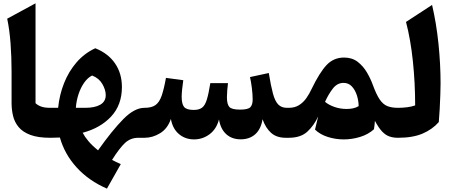

<svg xmlns="http://www.w3.org/2000/svg" viewBox="-20 -831 2720 1158"><path d="M194.3 -811V-208.5Q208.5 -195.3 229 -188Q249.5 -180.7 283.2 -180.7H283.7V0H283.2Q209.5 0 163.3 -17.3Q117.2 -34.7 92.5 -64.5Q67.9 -94.2 58.8 -131.8Q49.8 -169.4 49.8 -210V-397.9Q49.8 -486.3 43.7 -568.6Q37.6 -650.9 23.4 -718.3Z M554.7 -540Q632.8 -508.8 674.1 -448.2Q715.3 -387.7 715.3 -306.2Q715.3 -198.2 650.4 -128.4Q585.4 -58.6 478.5 -30.3Q490.7 -6.8 513.4 20.3Q536.1 47.4 571.3 75.7Q657.2 -45.4 724.1 -113Q791 -180.7 851.6 -180.7H852.1V0H814.9Q767.6 0 734.1 31Q700.7 62 655.8 133.3Q665.5 138.7 680.4 146Q695.3 153.3 708.5 158.7L625 306.6Q515.1 258.8 442.4 179Q369.6 99.1 341.3 -1.5Q313 0 283.7 0Q273.4 0 268.3 -8.1Q263.2 -16.1 263.2 -37.6V-143.1Q263.2 -164.6 268.3 -172.6Q273.4 -180.7 283.7 -180.7H330.6Q338.4 -259.3 366.5 -329.8Q394.5 -400.4 441.9 -455.1Q489.3 -509.8 554.7 -540ZM535.6 -375.5Q509.3 -362.8 488 -332.8Q466.8 -302.7 453.6 -262.9Q440.4 -223.1 437.5 -180.7H494.1Q552.2 -180.7 585 -199.7Q617.7 -218.8 617.7 -257.3Q617.7 -289.1 597.4 -324.2Q577.1 -359.4 535.6 -375.5Z M1431.6 9.3Q1378.4 9.3 1344.2 -22Q1310.1 -53.2 1300.8 -110.8Q1285.6 -52.2 1243.7 -21.2Q1201.7 9.8 1150.4 9.8Q1097.2 9.8 1059.1 -22.5Q1021 -54.7 1010.7 -113.8Q991.2 -55.7 946 -27.8Q900.9 0 852.1 0Q841.8 0 836.7 -8.1Q831.5 -16.1 831.5 -37.6V-143.1Q831.5 -164.6 836.7 -172.6Q841.8 -180.7 852.1 -180.7Q894.5 -180.7 918 -197.5Q941.4 -214.4 955.1 -253.9Q968.8 -293.5 981 -361.3L1085.4 -347.2Q1081.1 -318.4 1078.4 -291.5Q1075.7 -264.6 1075.7 -247.1Q1075.7 -204.1 1090.3 -186Q1105 -168 1148.4 -168Q1180.7 -168 1198.7 -181.6Q1216.8 -195.3 1227.5 -230.5Q1238.3 -265.6 1248.5 -329.6H1355Q1352.5 -312 1350.6 -286.9Q1348.6 -261.7 1348.6 -244.6Q1348.6 -202.1 1363.3 -186Q1377.9 -169.9 1428.2 -169.9Q1476.1 -169.9 1490 -184.6Q1503.9 -199.2 1503.9 -230.5Q1503.9 -261.7 1499 -300.5Q1494.1 -339.4 1487.8 -366.2L1601.1 -390.6Q1613.8 -313 1626.2 -266.8Q1638.7 -220.7 1658.2 -200.7Q1677.7 -180.7 1710.4 -180.7H1721.7V0H1703.1Q1648.4 0 1615.2 -29.5Q1582 -59.1 1563.5 -111.8Q1553.7 -51.8 1519.3 -21.2Q1484.9 9.3 1431.6 9.3Z M2055.2 -483.9Q2103.5 -483.9 2137 -458.3Q2170.4 -432.6 2192.9 -394.3Q2215.3 -356 2229 -317.9Q2250 -260.7 2270 -231.2Q2290 -201.7 2315.9 -191.2Q2341.8 -180.7 2379.9 -180.7H2380.4V0H2379.9Q2351.6 0 2328.4 -8.1Q2305.2 -16.1 2284.4 -38.1Q2263.7 -60.1 2241.2 -102.1Q2239.7 -78.1 2235.4 -51.3Q2199.7 -19.5 2151.1 -4.9Q2102.5 9.8 2053.2 9.8Q2003.4 9.8 1956.8 -5.1Q1910.2 -20 1879.9 -49.3L1898.9 -128.4Q1873.5 -73.7 1833.5 -36.9Q1793.5 0 1721.7 0Q1711.4 0 1706.3 -8.1Q1701.2 -16.1 1701.2 -37.6V-143.1Q1701.2 -164.6 1706.3 -172.6Q1711.4 -180.7 1721.7 -180.7Q1757.8 -180.7 1783.4 -196.8Q1809.1 -212.9 1827.4 -238.8Q1845.7 -264.6 1859.4 -294.4Q1907.2 -393.6 1949.7 -438.7Q1992.2 -483.9 2055.2 -483.9ZM2051.8 -331.1Q2013.7 -331.1 1987.1 -296.4Q1960.4 -261.7 1940.4 -216.8Q1962.4 -198.2 1997.1 -186Q2031.7 -173.8 2071.8 -173.8Q2090.8 -173.8 2109.4 -177.7Q2127.9 -181.6 2143.1 -190.9Q2142.6 -225.1 2132.1 -257.1Q2121.6 -289.1 2101.8 -310.1Q2082 -331.1 2051.8 -331.1Z M2585.9 -801.3Q2611.8 -690.9 2624.5 -567.6Q2637.2 -444.3 2637.2 -327.6Q2637.2 -298.8 2635.7 -259Q2634.3 -219.2 2632.1 -176.3Q2629.9 -133.3 2626.5 -94.7Q2587.4 -50.3 2528.3 -25.1Q2469.2 0 2380.4 0Q2370.1 0 2365 -8.1Q2359.9 -16.1 2359.9 -37.6V-143.1Q2359.9 -164.6 2365 -172.6Q2370.1 -180.7 2380.4 -180.7Q2408.2 -180.7 2435.3 -184.1Q2462.4 -187.5 2483.9 -195.3Q2483.9 -330.6 2470.2 -461.7Q2456.5 -592.8 2428.7 -698.7Z"/></svg>

Font: Pinar DS4-Bold
Style: Regular
Weight: 700
Designer: Amin Abedi
Version: Version 2.000